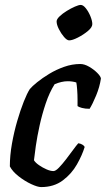

<svg xmlns="http://www.w3.org/2000/svg" viewBox="-20 -760 430 780"><path d="M147 0Q133 0 107 -12Q81 -24 56 -43.5Q31 -63 20 -84Q20 -128 28.5 -176Q37 -224 50 -268.5Q63 -313 76.5 -347Q90 -381 101 -398Q110 -409 131 -426Q152 -443 180 -460Q208 -477 240.5 -488.5Q273 -500 306 -500Q323 -500 342 -489Q361 -478 375 -464Q389 -450 390 -441Q385 -407 370.5 -372Q356 -337 344 -318Q326 -318 313 -321.5Q300 -325 295 -329Q295 -336 295 -355.5Q295 -375 293.5 -395.5Q292 -416 290 -425Q274 -430 255 -430Q231 -430 202 -418Q181 -385 166 -340.5Q151 -296 141 -250.5Q131 -205 125.5 -167Q120 -129 118 -109Q124 -99 138.5 -89Q153 -79 169 -72Q185 -65 197 -65Q206 -65 219.5 -79Q233 -93 248 -112.5Q263 -132 276.5 -150.5Q290 -169 298 -178Q307 -177 314.5 -172.5Q322 -168 324 -163Q314 -130 292.5 -92Q271 -54 235 -27Q199 0 147 0ZM261 -596Q252 -596 240 -610Q228 -624 219 -642Q210 -660 210 -673Q210 -682 222 -693.5Q234 -705 251 -715.5Q268 -726 284 -733Q300 -740 308 -740Q318 -740 329 -726Q340 -712 347.5 -693.5Q355 -675 355 -662Q355 -649 337 -634Q319 -619 296.5 -607.5Q274 -596 261 -596Z"/></svg>

Font: Texturina 72pt 72pt SemiBold
Style: Italic
Weight: 600
Italic angle: -11°
Designer: Guillermo Torres Carreño
Foundry: Omnibus-Type
Version: Version 1.002; ttfautohint (v1.8.3)